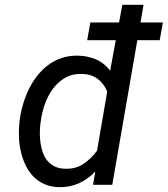

<svg xmlns="http://www.w3.org/2000/svg" viewBox="-20 -770 699 800"><path d="M645.5 -602.5H552.2L447.8 0H367.7L377 -55.7Q346.2 -22.9 308.3 -6.1Q270.5 10.7 225.1 9.8Q190.9 8.8 164.3 -3.2Q137.7 -15.1 118.4 -35.2Q99.1 -55.2 86.7 -81.3Q74.2 -107.4 67.4 -136.5Q60.5 -165.5 59.1 -195.8Q57.6 -226.1 60.5 -254.9L61.5 -265.1Q65.4 -297.9 74.7 -331.1Q84 -364.3 98.6 -395Q113.3 -425.8 133.5 -452.1Q153.8 -478.5 179.4 -498Q205.1 -517.6 236.8 -528.3Q268.6 -539.1 306.2 -538.1Q345.7 -537.1 379.9 -522.5Q414.1 -507.8 439 -475.6L462.4 -602.5H343.3L356.4 -676.3H476.1L489.7 -750H578.1L565.4 -676.3H658.7ZM148.4 -254.9Q146 -235.4 146 -213.9Q146 -192.4 149.2 -171.6Q152.3 -150.9 159.2 -132.3Q166 -113.8 178.2 -99.4Q190.4 -85 208.5 -76.2Q226.6 -67.4 251.5 -66.9Q294.9 -65.4 327.4 -86.9Q359.9 -108.4 384.3 -142.1L426.8 -388.7Q412.6 -422.4 386.5 -441.7Q360.4 -460.9 322.8 -461.9Q281.7 -463.4 251.5 -445.8Q221.2 -428.2 200.2 -399.7Q179.2 -371.1 166.7 -335.7Q154.3 -300.3 149.9 -265.1Z"/></svg>

Font: Roboto Mono
Style: Italic
Weight: 400
Designer: Google
Version: Version 2.000985; 2015; ttfautohint (v1.3)